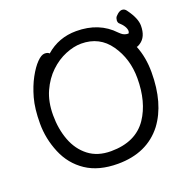

<svg xmlns="http://www.w3.org/2000/svg" viewBox="-134 -872 1013 1026"><g transform="rotate(-20 372.5 -359.0)"><path d="M354 -52Q495 -52 560 -148Q619 -236 619 -371Q619 -481 561 -564Q503 -647 399 -647Q357 -647 309.5 -627.5Q262 -608 221 -569Q180 -530 154 -472.5Q128 -415 128 -338Q128 -260 152.5 -195Q177 -130 227.5 -91Q278 -52 354 -52ZM366 24Q257 24 186 -23.5Q115 -71 81 -152.5Q47 -234 47 -320Q47 -405 63.5 -464Q80 -523 104.5 -568Q129 -613 154 -638.5Q179 -664 198 -664Q216 -664 224 -655Q297 -719 397 -719Q527 -719 606 -635L617 -625Q633 -611 655 -611Q659 -611 661 -623Q661 -650 625 -682Q621 -688 621 -697Q621 -701 623.5 -710Q626 -719 640 -730.5Q654 -742 666 -742Q682 -742 692 -726Q733 -670 733 -628Q733 -564 693 -538Q680 -529 673 -529Q701 -460 701 -375Q701 -198 621 -91Q532 24 366 24Z"/></g></svg>

Font: LXGW WenKai Lite Medium
Style: Regular
Weight: 500
Designer: LXGW / Fontworks Inc.
Foundry: LXGW / Fontworks Inc.
Version: Version 1.511; March 25, 2025